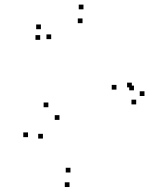

<svg xmlns="http://www.w3.org/2000/svg" viewBox="-20 -772 660 812"><path d="M537.5 -402.5V-422.5H517.5V-402.5ZM333 -732.5V-752.5H313V-732.5ZM153 -648.5V-668.5H133V-648.5ZM150 -603.5V-623.5H130V-603.5ZM196.5 -606.5V-626.5H176.5V-606.5ZM329 -674V-694H309V-674ZM472.5 -393V-413H452.5V-393ZM278 -42.5V-62.5H258V-42.5ZM161.5 -186V-206H141.5V-186ZM231.5 -265V-285H211.5V-265ZM556 -330.5V-350.5H536V-330.5ZM591 -366V-386H571V-366ZM546.5 -390V-410H526.5V-390ZM184.5 -318.5V-338.5H164.5V-318.5ZM98.5 -192V-212H78.5V-192ZM274 19V-1H254V19Z"/></svg>

Font: Monaspace Radon Dots Var
Style: Regular
Weight: 400
Designer: Riley Cran and the Lettermatic Team
Version: Version 1.100 (Monaspace Radon Dots)